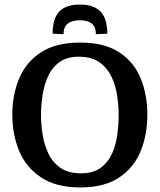

<svg xmlns="http://www.w3.org/2000/svg" viewBox="-20 -814 701 843"><path d="M332 9Q227 9 161 -34.5Q95 -78 64.5 -150.5Q34 -223 34 -310Q34 -397 64 -469Q94 -541 159.5 -584Q225 -627 332 -627Q439 -627 504 -584Q569 -541 598 -469Q627 -397 627 -310Q627 -223 597.5 -150.5Q568 -78 503 -34.5Q438 9 332 9ZM336 -53Q390 -53 423 -78Q456 -103 473 -142Q490 -181 495.5 -225.5Q501 -270 501 -310Q501 -349 494.5 -393.5Q488 -438 469.5 -477Q451 -516 416.5 -540.5Q382 -565 326 -565Q273 -565 240 -540.5Q207 -516 190 -477Q173 -438 166.5 -393.5Q160 -349 160 -310Q160 -269 167 -224Q174 -179 192.5 -140Q211 -101 245.5 -77Q280 -53 336 -53ZM259 -664 211 -666Q211 -732 240 -763Q269 -794 331 -794Q392 -794 421.5 -763Q451 -732 451 -666L401 -664Q401 -695 383.5 -710Q366 -725 331 -725Q295 -725 277 -710Q259 -695 259 -664Z"/></svg>

Font: Manuale SemiBold
Style: Regular
Weight: 600
Version: Version 1.002